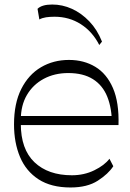

<svg xmlns="http://www.w3.org/2000/svg" viewBox="-20 -821 576 849"><path d="M292 8Q206 8 150.5 -28Q95 -64 68.5 -127Q42 -190 42 -271Q42 -364 74 -427.5Q106 -491 161 -523.5Q216 -556 285 -556Q351 -556 401.5 -525.5Q452 -495 479.5 -431.5Q507 -368 504 -268H64V-308H492L475 -270Q475 -342 454.5 -393Q434 -444 391 -471Q348 -498 282 -498Q221 -498 173.5 -472.5Q126 -447 99 -401Q72 -355 72 -291V-274Q72 -161 132.5 -103.5Q193 -46 298 -46Q352 -46 397 -68Q442 -90 464 -119L481 -86Q459 -52 412.5 -22Q366 8 292 8ZM419 -622Q389 -681 337.5 -714Q286 -747 221 -747Q200 -747 183.5 -744.5Q167 -742 154 -735L146 -782Q165 -801 211 -801Q256 -801 298 -782Q340 -763 375 -726.5Q410 -690 431 -637Z"/></svg>

Font: Savate ExtraLight
Style: Regular
Weight: 200
Designer: Max Esnée
Foundry: Plomb Type
Version: Version 2.000